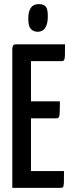

<svg xmlns="http://www.w3.org/2000/svg" viewBox="-20 -916 354 936"><path d="M40 0V-682Q40 -682 42.5 -691Q45 -700 57 -700H297Q297 -663 296.5 -646Q296 -629 292.5 -623.5Q289 -618 281 -618H131V-82H292Q292 -44 291.5 -26.5Q291 -9 287.5 -4.5Q284 0 275 0ZM50 -339V-422H272Q272 -370 270 -354.5Q268 -339 255 -339ZM163 -761Q141 -762 129 -776.5Q117 -791 118 -830Q118 -860 130.5 -878Q143 -896 169 -896Q195 -896 204.5 -882Q214 -868 213 -833Q213 -800 200.5 -780.5Q188 -761 163 -761Z"/></svg>

Font: Yanone Kaffeesatz Medium
Style: Regular
Weight: 500
Designer: Yanone (Cyrillic: Daniel Pouzeot, Huerta Tipografica, and Cyreal)
Foundry: Yanone
Version: Version 2.003